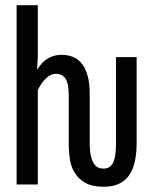

<svg xmlns="http://www.w3.org/2000/svg" viewBox="-20 -710 590 739"><path d="M244.6 -341.3Q244.6 -366.7 241.2 -383.1Q237.8 -399.4 231.2 -408.9Q224.6 -418.5 215.3 -422.1Q206.1 -425.8 194.8 -425.8Q157.7 -425.8 125.5 -363.8V0H43.9V-689.9H125.5V-490.2L122.6 -441.9Q143.1 -473.6 166.3 -486.3Q189.5 -499 217.3 -499Q242.2 -499 262.2 -490.5Q282.2 -481.9 296.1 -463.6Q310.1 -445.3 317.6 -417Q325.2 -388.7 325.2 -349.6V-164.6Q325.2 -130.9 329.8 -110.4Q334.5 -89.8 342.3 -78.9Q350.1 -67.9 359.4 -64.5Q368.7 -61 378.4 -61Q389.6 -61 398.7 -65.7Q407.7 -70.3 413.8 -81.1Q419.9 -91.8 423.1 -109.4Q426.3 -127 426.3 -152.3V-490.2H505.9V-160.2Q505.9 -121.1 499.3 -89.8Q492.7 -58.6 477.8 -36.6Q462.9 -14.6 438.5 -2.9Q414.1 8.8 378.9 8.8Q335 8.8 308.3 -6.3Q281.7 -21.5 267.6 -44.9Q253.4 -68.4 249 -96.2Q244.6 -124 244.6 -149.9Z"/></svg>

Font: Code New Roman
Style: Regular
Weight: 400
Monospace: yes
Designer: Sam Radian
Foundry: Code New Roman
Version: Version 2.00 November 29, 2014